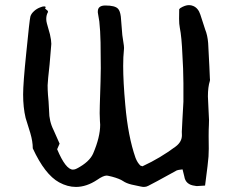

<svg xmlns="http://www.w3.org/2000/svg" viewBox="-20 -738 931 758"><path d="M548.3 0Q543 0 536.1 -1.5L499.5 -9.3Q479 -14.2 465.8 -23.2Q452.6 -32.2 422.4 -40.5Q404.3 -44.9 401.4 -44.9Q387.7 -44.9 363.3 -27.8Q321.3 0 279.8 0Q246.6 0 213.4 -18.1Q157.2 -48.8 109.4 -152.3Q109.4 -179.7 99.6 -212.9Q89.8 -242.7 81.1 -272.5Q71.3 -313.5 71.3 -365.2Q71.3 -409.2 83.5 -527.3Q96.7 -661.1 99.9 -672.6Q103 -684.1 115.2 -694.8Q125 -703.6 137.7 -708.5Q147.9 -712.9 154.8 -712.9Q160.2 -712.4 160.2 -709.5Q160.2 -707.5 157.7 -704.6L168.9 -694.8Q169.4 -692.9 169.4 -690.4Q162.6 -678.7 162.6 -663.1Q162.6 -654.8 165 -646L177.2 -602.5Q182.6 -578.6 182.6 -564.9Q182.6 -561.5 182.1 -558.6L175.8 -483.9Q168.5 -418.5 168 -401.4Q168 -382.8 169.4 -363.8Q171.9 -342.3 173.8 -300.3Q173.8 -259.3 191.9 -223.6L215.3 -170.9L205.6 -148.9Q239.3 -68.4 268.1 -68.4Q275.9 -68.4 283.7 -72.8Q333 -98.6 347.7 -131.8Q375.5 -196.8 375.5 -245.6Q375.5 -253.4 374.5 -260.3Q373.5 -273.9 373.5 -291L374 -321.8Q377.9 -436 377.9 -468.8Q377.9 -519 377 -569.8Q376 -618.2 372.1 -653.3L366.2 -688.5V-692.9Q366.2 -716.3 396 -716.3Q434.1 -716.3 445.8 -703.6Q454.1 -695.3 457 -672.4L462.9 -599.6L466.8 -573.2Q469.7 -555.7 469.7 -548.8L469.2 -541Q466.3 -514.6 466.3 -477.5Q466.3 -415.5 474.6 -324.2Q485.4 -199.2 515.1 -114.7Q522.9 -94.7 534.7 -84L543 -81.5Q543.9 -81.5 544.4 -82.5Q612.3 -113.8 673.8 -159.7Q698.2 -178.2 698.2 -204.1Q697.8 -210 697.8 -217.8Q697.8 -226.6 700.2 -266.1Q702.6 -301.3 704.1 -336.4V-409.7Q703.6 -469.2 700.2 -519.5Q697.3 -592.3 689.9 -628.4Q687 -642.6 687 -664.1Q687.5 -682.6 687.5 -701.7Q689.5 -704.1 691.9 -706.1Q710.9 -717.8 726.1 -717.8Q734.9 -717.8 742.7 -714.4Q762.7 -706.1 771 -680.2L790 -621.6Q799.3 -599.1 801.8 -567.9Q804.7 -521.5 806.6 -474.6Q807.1 -451.2 808.6 -428.2L809.1 -423.3Q809.1 -420.4 808.6 -418.9Q800.8 -394.5 800.8 -357.4Q800.8 -344.7 803 -309.8Q805.2 -274.9 805.2 -264.2Q805.2 -252.9 804.7 -243.7Q803.7 -227.5 803.7 -201.2Q803.7 -175.8 804.2 -150.9L803.2 -120.1Q802.2 -101.1 789.6 -5.4L757.8 -3.4Q753.4 -3.4 750.5 -4.4Q712.4 -8.3 707.5 -42L700.7 -69.3Q682.6 -67.4 678.2 -65.4Q639.2 -44.4 600.6 -22.9Q583 -13.2 565.4 -4.4Q557.6 0 548.3 0Z"/></svg>

Font: Kurland
Style: Regular
Weight: 400
Designer: GGBot
Version: 0.22